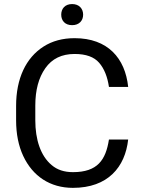

<svg xmlns="http://www.w3.org/2000/svg" viewBox="-20 -907 691 937"><path d="M511.7 -226.1C496.1 -126.5 456.1 -66.9 335.9 -66.9C293.9 -66.9 259.3 -78.1 232.4 -101.1C177.7 -146.5 152.3 -226.6 152.3 -319.8V-391.6C152.3 -467.3 168.5 -527.8 201.2 -574.2C233.9 -620.6 281.2 -643.6 344.2 -643.6C399.4 -643.6 439 -629.4 463.9 -600.6C488.8 -571.8 504.4 -532.2 511.7 -482.9H605.5C590.8 -623 505.9 -720.7 344.2 -720.7C285.6 -720.7 234.9 -707 192.4 -679.7C106.4 -625 58.6 -523.4 58.6 -390.6V-319.8C58.6 -253.4 70.3 -195.3 93.3 -146C139.6 -46.9 224.6 9.8 335.9 9.8C506.8 9.8 590.8 -91.8 605.5 -226.1ZM278.8 -835.4C278.8 -806.6 296.9 -784.2 332 -784.2C366.7 -784.2 385.7 -806.6 385.7 -835.4C385.7 -864.3 366.7 -887.2 332 -887.2C296.9 -887.2 278.8 -864.3 278.8 -835.4Z"/></svg>

Font: Vazirmatn
Style: Regular
Weight: 400
Designer: Saber Rastikerdar
Foundry: Saber Rastikerdar
Version: Version 33.003